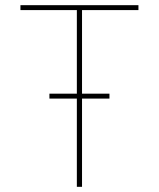

<svg xmlns="http://www.w3.org/2000/svg" viewBox="-20 -722 615 742"><path d="M59 -702H515V-683H297V0H277V-683H59ZM171 -360H403V-341H171Z"/></svg>

Font: Josefin Sans Thin Thin
Style: Regular
Weight: 250
Version: Version 2.001